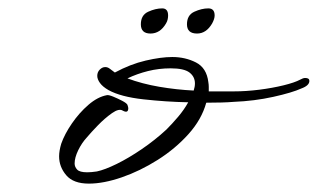

<svg xmlns="http://www.w3.org/2000/svg" viewBox="-20 -420 758 458"><path d="M192 18Q155 18 138 -2Q121 -22 121 -47Q121 -60 126 -77Q134 -100 151.5 -125.5Q169 -151 191 -170Q213 -189 235 -193Q239 -194 250 -189.5Q261 -185 271.5 -179.5Q282 -174 284 -170Q286 -164 286 -162Q286 -149 273 -156Q264 -162 247 -150Q230 -138 213.5 -121Q197 -104 187 -92Q175 -79 166.5 -61.5Q158 -44 158 -30Q158 -22 164 -15.5Q170 -9 188 -9Q193 -9 198.5 -9.5Q204 -10 211 -11Q230 -15 258.5 -29Q287 -43 318.5 -64.5Q350 -86 377 -111Q391 -125 405 -141.5Q419 -158 429 -176Q377 -177 322.5 -183Q268 -189 239 -205Q225 -213 218.5 -222Q212 -231 212 -239Q212 -248 218 -254Q224 -260 231 -260Q237 -260 242 -256Q245 -254 248 -251.5Q251 -249 254 -247Q291 -267 327.5 -275.5Q364 -284 391 -284Q422 -284 447.5 -271Q473 -258 477 -224Q478 -218 478 -212.5Q478 -207 478 -202H537Q567 -202 598.5 -206Q630 -210 656.5 -216.5Q683 -223 696 -230Q703 -234 708 -234Q718 -234 718 -227Q718 -216 699 -209Q677 -199 632 -189Q587 -179 537 -177Q525 -176 508.5 -175.5Q492 -175 472 -175Q461 -135 429.5 -100Q398 -65 356 -38.5Q314 -12 270.5 3Q227 18 192 18ZM442 -204Q445 -213 445 -221Q445 -237 432 -247Q419 -257 387 -257Q359 -257 333 -250.5Q307 -244 284 -233Q319 -220 360 -213Q401 -206 442 -204ZM450 -340Q426 -340 426 -362Q426 -384 443.5 -392Q461 -400 477 -400Q492 -400 492 -383Q492 -375 486 -364Q472 -340 450 -340ZM339 -340Q316 -340 316 -362Q316 -384 333.5 -392Q351 -400 367 -400Q381 -400 381 -383Q381 -379 380 -374Q379 -369 376 -364Q362 -340 339 -340Z"/></svg>

Font: WindSong Medium
Style: Regular
Weight: 500
Designer: Robert E. Leuschke
Foundry: Robert E. Leuschke
Version: Version 1.010; ttfautohint (v1.8.3)